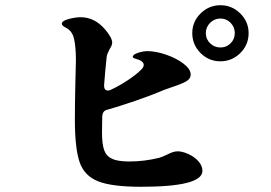

<svg xmlns="http://www.w3.org/2000/svg" viewBox="-20 -794 1040 736"><path d="M933 -667Q933 -622 901 -590.5Q869 -559 825 -559Q780 -559 748.5 -591Q717 -623 717 -667Q717 -711 749 -742.5Q781 -774 825 -774Q869 -774 901 -742.5Q933 -711 933 -667ZM756 -139Q756 -78 521 -78Q409 -78 356 -99Q303 -120 285 -173Q267 -226 267 -336Q267 -393 269 -481L271 -563Q271 -613 264 -644.5Q257 -676 232 -688Q217 -696 217 -703Q217 -714 243 -721Q269 -728 289 -728Q343 -728 383 -681Q410 -649 410 -631Q410 -620 401 -607Q391 -589 389 -577Q382 -510 379 -467V-465Q379 -456 383 -451.5Q387 -447 393 -447Q399 -447 403 -449Q436 -464 469 -486Q502 -508 517 -523Q531 -535 531 -545Q531 -561 499 -569Q489 -572 489 -576Q489 -585 509 -591.5Q529 -598 545 -598Q577 -598 616.5 -584.5Q656 -571 683.5 -550Q711 -529 711 -508Q711 -492 693.5 -482Q676 -472 642 -461L608 -449Q559 -428 497.5 -407Q436 -386 390 -373Q374 -369 372 -350L371 -286Q371 -241 379.5 -218Q388 -195 410 -185Q432 -175 476 -175Q533 -175 590 -189Q598 -191 620 -201Q644 -214 661 -214Q678 -214 701 -204Q724 -194 740 -176.5Q756 -159 756 -139ZM880 -667Q880 -690 864 -706.5Q848 -723 825 -723Q802 -723 785.5 -706.5Q769 -690 769 -667Q769 -644 785.5 -628Q802 -612 825 -612Q848 -612 864 -628Q880 -644 880 -667Z"/></svg>

Font: Shippori Antique B1
Style: Regular
Weight: 400
Designer: FONTDASU
Foundry: FONTDASU / Google Inc. / but / Adobe
Version: Version 2.001